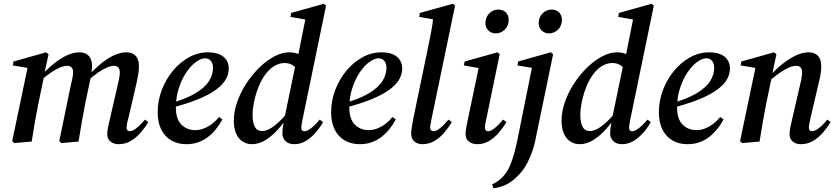

<svg xmlns="http://www.w3.org/2000/svg" viewBox="-20 -755 4470 1024"><path d="M56 8 45 -2 129 -403 150 -389 48 -406 52 -427 226 -476 239 -466 215 -355 216 -353 185 -205Q175 -155 166 -103.5Q157 -52 149 0ZM308 8 296 -2 356 -293Q361 -313 365.5 -334.5Q370 -356 370 -369Q370 -387 361.5 -395.5Q353 -404 339 -404Q322 -404 300 -395Q278 -386 251.5 -368Q225 -350 194 -323L188 -346H194Q228 -383 263.5 -412.5Q299 -442 335 -459Q371 -476 404 -476Q435 -476 453 -457.5Q471 -439 471 -402Q471 -388 469 -376.5Q467 -365 465 -351V-348L435 -205Q425 -155 416 -103.5Q407 -52 399 0ZM612 14Q587 14 569.5 0Q552 -14 552 -39Q552 -54 555.5 -73Q559 -92 565 -116L604 -285Q610 -308 614.5 -331.5Q619 -355 619 -368Q619 -387 610.5 -395.5Q602 -404 588 -404Q572 -404 550.5 -395Q529 -386 503 -368Q477 -350 445 -322L439 -346H445Q480 -383 515 -412.5Q550 -442 585.5 -459Q621 -476 654 -476Q685 -476 703 -457.5Q721 -439 721 -402Q721 -380 717 -357Q713 -334 708 -311L664 -122Q659 -106 657 -93.5Q655 -81 655 -74Q655 -65 660 -60Q665 -55 672 -55Q686 -55 707 -71Q728 -87 753 -117L771 -104Q754 -75 730.5 -48Q707 -21 678 -3.5Q649 14 612 14Z M973 14Q929 14 894.5 -5.5Q860 -25 840.5 -63Q821 -101 821 -156Q821 -218 843 -275.5Q865 -333 902.5 -378Q940 -423 988 -449.5Q1036 -476 1089 -476Q1142 -476 1171 -453Q1200 -430 1200 -389Q1200 -359 1183.5 -330.5Q1167 -302 1129.5 -275Q1092 -248 1031 -223.5Q970 -199 881 -177L878 -201Q970 -226 1021.5 -257Q1073 -288 1094.5 -322.5Q1116 -357 1116 -392Q1116 -417 1104.5 -430.5Q1093 -444 1074 -444Q1052 -444 1024.5 -424Q997 -404 973 -368Q949 -332 933.5 -284Q918 -236 918 -181Q918 -120 947.5 -90.5Q977 -61 1021 -61Q1046 -61 1070 -71Q1094 -81 1114 -97Q1134 -113 1148 -131L1166 -118Q1151 -90 1131.5 -66Q1112 -42 1088.5 -24Q1065 -6 1036.5 4Q1008 14 973 14Z M1323 14Q1298 14 1276 1Q1254 -12 1240.5 -40Q1227 -68 1227 -113Q1227 -159 1244.5 -210Q1262 -261 1292.5 -308Q1323 -355 1361.5 -393Q1400 -431 1442 -453.5Q1484 -476 1524 -476Q1545 -476 1564 -469.5Q1583 -463 1600 -450Q1617 -437 1630 -418L1578 -373Q1563 -392 1543.5 -405.5Q1524 -419 1498 -419Q1482 -419 1467 -414Q1452 -409 1438 -400Q1424 -391 1412 -378Q1392 -357 1376 -328Q1360 -299 1349.5 -266.5Q1339 -234 1333 -202Q1327 -170 1327 -143Q1327 -102 1339 -79Q1351 -56 1379 -56Q1396 -56 1417 -67Q1438 -78 1464.5 -102Q1491 -126 1523 -166L1531 -148H1526Q1498 -105 1465.5 -68Q1433 -31 1397 -8.5Q1361 14 1323 14ZM1548 14Q1521 14 1503.5 -2Q1486 -18 1486 -44Q1486 -54 1487.5 -67.5Q1489 -81 1493 -103L1496 -120L1559 -424L1566 -439L1612 -670L1630 -647L1529 -665L1533 -686L1707 -735L1719 -725L1594 -120Q1591 -104 1589 -93Q1587 -82 1587 -72Q1587 -64 1591.5 -59.5Q1596 -55 1603 -55Q1618 -55 1639.5 -71.5Q1661 -88 1685 -117L1703 -104Q1687 -75 1663.5 -48Q1640 -21 1611.5 -3.5Q1583 14 1548 14Z M1898 14Q1854 14 1819.5 -5.5Q1785 -25 1765.5 -63Q1746 -101 1746 -156Q1746 -218 1768 -275.5Q1790 -333 1827.5 -378Q1865 -423 1913 -449.5Q1961 -476 2014 -476Q2067 -476 2096 -453Q2125 -430 2125 -389Q2125 -359 2108.5 -330.5Q2092 -302 2054.5 -275Q2017 -248 1956 -223.5Q1895 -199 1806 -177L1803 -201Q1895 -226 1946.5 -257Q1998 -288 2019.5 -322.5Q2041 -357 2041 -392Q2041 -417 2029.5 -430.5Q2018 -444 1999 -444Q1977 -444 1949.5 -424Q1922 -404 1898 -368Q1874 -332 1858.5 -284Q1843 -236 1843 -181Q1843 -120 1872.5 -90.5Q1902 -61 1946 -61Q1971 -61 1995 -71Q2019 -81 2039 -97Q2059 -113 2073 -131L2091 -118Q2076 -90 2056.5 -66Q2037 -42 2013.5 -24Q1990 -6 1961.5 4Q1933 14 1898 14Z M2232 14Q2207 14 2190 -0.5Q2173 -15 2173 -42Q2173 -56 2176 -75.5Q2179 -95 2184 -121L2259 -483Q2269 -530 2278 -577Q2287 -624 2292 -671L2317 -647L2216 -665L2219 -686L2396 -735L2407 -725L2282 -123Q2279 -106 2276.5 -94Q2274 -82 2274 -74Q2274 -65 2279.5 -60Q2285 -55 2293 -55Q2306 -55 2326.5 -71Q2347 -87 2372 -117L2390 -104Q2373 -76 2350 -48.5Q2327 -21 2297.5 -3.5Q2268 14 2232 14Z M2463 -40Q2463 -54 2466.5 -73.5Q2470 -93 2475 -117L2535 -403L2551 -389L2454 -406L2458 -427L2633 -476L2645 -466L2574 -122Q2570 -106 2568 -94Q2566 -82 2566 -74Q2566 -65 2571 -60Q2576 -55 2583 -55Q2597 -55 2617.5 -71Q2638 -87 2663 -117L2681 -104Q2664 -75 2641 -48Q2618 -21 2589 -3.5Q2560 14 2525 14Q2499 14 2481 0Q2463 -14 2463 -40ZM2624 -577Q2601 -577 2585 -592Q2569 -607 2569 -632Q2569 -663 2589.5 -683.5Q2610 -704 2637 -704Q2663 -704 2678 -688.5Q2693 -673 2693 -649Q2693 -618 2672.5 -597.5Q2652 -577 2624 -577Z M2611 249 2605 228Q2621 221 2632.5 213Q2644 205 2654.5 195Q2665 185 2674 173Q2691 151 2703 121Q2715 91 2725 53.5Q2735 16 2744 -31L2819 -404L2841 -389L2740 -406L2743 -427L2917 -476L2930 -466L2839 -26Q2831 18 2817 57Q2803 96 2784.5 128Q2766 160 2739 185Q2716 210 2684.5 227Q2653 244 2611 249ZM2908 -577Q2885 -577 2869 -592Q2853 -607 2853 -632Q2853 -663 2873.5 -683.5Q2894 -704 2922 -704Q2947 -704 2962 -688.5Q2977 -673 2977 -649Q2977 -618 2956.5 -597.5Q2936 -577 2908 -577Z M3071 14Q3046 14 3024 1Q3002 -12 2988.5 -40Q2975 -68 2975 -113Q2975 -159 2992.5 -210Q3010 -261 3040.5 -308Q3071 -355 3109.5 -393Q3148 -431 3190 -453.5Q3232 -476 3272 -476Q3293 -476 3312 -469.5Q3331 -463 3348 -450Q3365 -437 3378 -418L3326 -373Q3311 -392 3291.5 -405.5Q3272 -419 3246 -419Q3230 -419 3215 -414Q3200 -409 3186 -400Q3172 -391 3160 -378Q3140 -357 3124 -328Q3108 -299 3097.5 -266.5Q3087 -234 3081 -202Q3075 -170 3075 -143Q3075 -102 3087 -79Q3099 -56 3127 -56Q3144 -56 3165 -67Q3186 -78 3212.5 -102Q3239 -126 3271 -166L3279 -148H3274Q3246 -105 3213.5 -68Q3181 -31 3145 -8.5Q3109 14 3071 14ZM3296 14Q3269 14 3251.5 -2Q3234 -18 3234 -44Q3234 -54 3235.5 -67.5Q3237 -81 3241 -103L3244 -120L3307 -424L3314 -439L3360 -670L3378 -647L3277 -665L3281 -686L3455 -735L3467 -725L3342 -120Q3339 -104 3337 -93Q3335 -82 3335 -72Q3335 -64 3339.5 -59.5Q3344 -55 3351 -55Q3366 -55 3387.5 -71.5Q3409 -88 3433 -117L3451 -104Q3435 -75 3411.5 -48Q3388 -21 3359.5 -3.5Q3331 14 3296 14Z M3646 14Q3602 14 3567.5 -5.5Q3533 -25 3513.5 -63Q3494 -101 3494 -156Q3494 -218 3516 -275.5Q3538 -333 3575.5 -378Q3613 -423 3661 -449.5Q3709 -476 3762 -476Q3815 -476 3844 -453Q3873 -430 3873 -389Q3873 -359 3856.5 -330.5Q3840 -302 3802.5 -275Q3765 -248 3704 -223.5Q3643 -199 3554 -177L3551 -201Q3643 -226 3694.5 -257Q3746 -288 3767.5 -322.5Q3789 -357 3789 -392Q3789 -417 3777.5 -430.5Q3766 -444 3747 -444Q3725 -444 3697.5 -424Q3670 -404 3646 -368Q3622 -332 3606.5 -284Q3591 -236 3591 -181Q3591 -120 3620.5 -90.5Q3650 -61 3694 -61Q3719 -61 3743 -71Q3767 -81 3787 -97Q3807 -113 3821 -131L3839 -118Q3824 -90 3804.5 -66Q3785 -42 3761.5 -24Q3738 -6 3709.5 4Q3681 14 3646 14Z M3938 8 3927 -2 4011 -403 4032 -389 3930 -406 3934 -427 4108 -476 4121 -466 4097 -352 4096 -344 4067 -205Q4057 -155 4048 -103.5Q4039 -52 4031 0ZM4251 14Q4225 14 4208 0Q4191 -14 4191 -39Q4191 -54 4194.5 -73Q4198 -92 4204 -116L4243 -285Q4249 -308 4253.5 -331.5Q4258 -355 4258 -368Q4258 -387 4249.5 -395.5Q4241 -404 4227 -404Q4210 -404 4188.5 -395Q4167 -386 4140.5 -368Q4114 -350 4082 -322L4076 -347H4082Q4116 -384 4152 -413Q4188 -442 4224 -459Q4260 -476 4293 -476Q4324 -476 4342 -457.5Q4360 -439 4360 -402Q4360 -380 4356 -357Q4352 -334 4346 -311L4302 -122Q4298 -106 4296 -93.5Q4294 -81 4294 -74Q4294 -65 4298.5 -60Q4303 -55 4310 -55Q4324 -55 4346 -71Q4368 -87 4392 -117L4410 -104Q4393 -76 4369.5 -48.5Q4346 -21 4316.5 -3.5Q4287 14 4251 14Z"/></svg>

Font: Source Serif 4 48pt SemiBold
Style: Italic
Weight: 600
Italic angle: -12°
Designer: Frank Grießhammer
Foundry: Adobe Systems Incorporated
Version: Version 4.004;hotconv 1.0.116;makeotfexe 2.5.65601